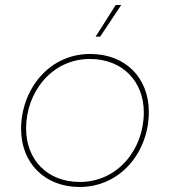

<svg xmlns="http://www.w3.org/2000/svg" viewBox="-20 -740 677 765"><path d="M297 5C461 5 573 -135 573 -294C573 -429 481 -525 339 -525C173 -525 64 -381 64 -226C64 -91 158 5 297 5ZM298 -15C168 -15 84 -104 84 -228C84 -374 187 -505 338 -505C468 -505 553 -416 553 -292C553 -146 450 -15 298 -15ZM379 -594 463 -720H441L361 -594Z"/></svg>

Font: Fixel Display 20240404 Thin
Style: Italic
Weight: 100
Italic angle: -10°
Designer: AlfaBravo + MacPaw
Foundry: Kyrylo Tkachov, Marchela Mozhyna, Serhii Makarenko, Maria Weinstein, Zakhar Kryvoshyya
Version: Version 1.211;Glyphs 3.2 (3225)